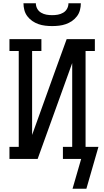

<svg xmlns="http://www.w3.org/2000/svg" viewBox="-20 -975 640 1178"><path d="M300 -815Q279 -815 257.5 -817.5Q236 -820 216 -827Q196 -834 178.5 -846Q161 -858 148 -875Q135 -892 129.5 -913Q124 -934 124 -955H200Q200 -937 208.5 -921.5Q217 -906 232.5 -897Q248 -888 265 -885Q282 -882 300 -882Q318 -882 335 -885Q352 -888 367.5 -897Q383 -906 391.5 -921.5Q400 -937 400 -955H476Q476 -934 470.5 -913Q465 -892 452 -875Q439 -858 421.5 -846Q404 -834 384 -827Q364 -820 342.5 -817.5Q321 -815 300 -815ZM510 183H425L478 0H366V-74H423V-588L211 0H38V-74H95V-662H38V-735H234V-662H177V-147L319 -542L389 -735H562V-662H505V-74H584Z"/></svg>

Font: Iosevka Plex Etoile
Style: Regular
Weight: 400
Designer: Belleve Invis
Foundry: Belleve Invis
Version: Version 25.1.1; ttfautohint (v1.8.4)